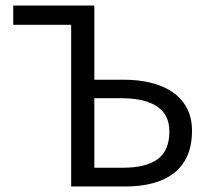

<svg xmlns="http://www.w3.org/2000/svg" viewBox="-20 -676 760 696"><path d="M238 0V-586H28V-656H322V-387H430Q482 -387 527 -376Q572 -365 605 -342.5Q638 -320 657 -285Q676 -250 676 -202Q676 -149 659 -111Q642 -73 610.5 -48.5Q579 -24 534.5 -12Q490 0 436 0ZM322 -68H426Q509 -68 551.5 -99Q594 -130 594 -200Q594 -260 549.5 -290Q505 -320 419 -320H322Z"/></svg>

Font: Giro Regular
Style: Regular
Weight: 400
Designer: Paul D. Hunt
Foundry: Adobe Systems Incorporated
Version: Version 1.000;PS 1.0;hotconv 1.0.88;makeotf.lib2.5.647800